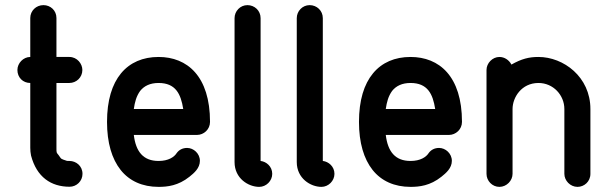

<svg xmlns="http://www.w3.org/2000/svg" viewBox="-20 -729 2371 749"><path d="M98.1 -506.8C70.8 -506.8 47.9 -482.4 47.9 -456.1C47.9 -426.8 69.3 -405.3 98.1 -405.3V-152.3C98.1 -142.1 99.1 -131.8 101.1 -122.1C123 -38.6 178.7 -0.5 251.5 -0.5C278.8 -0.5 301.8 -22.5 301.8 -50.8C301.8 -82 276.4 -101.1 251 -101.1C245.6 -101.1 242.2 -101.1 240.7 -101.6C216.8 -109.9 220.7 -106.4 208.5 -124C200.2 -134.3 200.2 -131.8 200.2 -152.3V-405.3H250.5C277.8 -405.3 301.3 -426.8 301.3 -456.1C301.3 -480 281.2 -506.8 250.5 -506.8H200.2V-658.7C200.2 -688 177.2 -709 149.4 -709C121.1 -709 98.1 -687 98.1 -658.7Z M668.9 -131.3C659.7 -116.7 637.2 -101.1 598.6 -101.1C538.6 -101.1 509.8 -137.7 502 -202.6H748.5C774.9 -202.6 799.3 -224.1 799.3 -253.4C799.3 -431.6 710.4 -506.8 598.6 -506.8C537.6 -506.8 487.3 -485.4 452.1 -442.9C417 -400.4 397.5 -337.4 397.5 -253.4C397.5 -171.9 416.5 -108.9 450.7 -65.9C484.9 -22.9 535.6 0 598.6 0C632.8 0 675.3 -4.4 719.2 -39.6C736.8 -53.7 759.8 -72.8 759.8 -101.6C759.8 -130.4 734.9 -151.9 710 -151.9C692.4 -151.9 678.2 -144.5 668.9 -131.3ZM526.9 -374.5C542.5 -394 565.9 -405.3 598.6 -405.3C665 -405.3 685.5 -362.8 694.8 -303.7H502C505.9 -330.6 511.7 -353.5 526.9 -374.5Z M895 -96.7C895 -32.7 949.2 0 991.2 0C1018.6 0 1042 -23.4 1042 -50.8C1042 -79.6 1019 -98.6 996.6 -101.1V-658.2C996.6 -687.5 973.1 -709 945.3 -709C917 -709 895 -685.5 895 -658.2Z M1137.7 -96.7C1137.7 -32.7 1191.9 0 1233.9 0C1261.2 0 1284.7 -23.4 1284.7 -50.8C1284.7 -79.6 1261.7 -98.6 1239.3 -101.1V-658.2C1239.3 -687.5 1215.8 -709 1188 -709C1159.7 -709 1137.7 -685.5 1137.7 -658.2Z M1651.9 -131.3C1642.6 -116.7 1620.1 -101.1 1581.5 -101.1C1521.5 -101.1 1492.7 -137.7 1484.9 -202.6H1731.4C1757.8 -202.6 1782.2 -224.1 1782.2 -253.4C1782.2 -431.6 1693.4 -506.8 1581.5 -506.8C1520.5 -506.8 1470.2 -485.4 1435.1 -442.9C1399.9 -400.4 1380.4 -337.4 1380.4 -253.4C1380.4 -171.9 1399.4 -108.9 1433.6 -65.9C1467.8 -22.9 1518.6 0 1581.5 0C1615.7 0 1658.2 -4.4 1702.1 -39.6C1719.7 -53.7 1742.7 -72.8 1742.7 -101.6C1742.7 -130.4 1717.8 -151.9 1692.9 -151.9C1675.3 -151.9 1661.1 -144.5 1651.9 -131.3ZM1509.8 -374.5C1525.4 -394 1548.8 -405.3 1581.5 -405.3C1647.9 -405.3 1668.5 -362.8 1677.7 -303.7H1484.9C1488.8 -330.6 1494.6 -353.5 1509.8 -374.5Z M1975.1 -477.1C1965.8 -495.1 1947.8 -506.8 1928.2 -506.8C1900.9 -506.8 1877.9 -482.4 1877.9 -456.1V-303.7V-50.8C1877.9 -23.4 1900.4 0 1928.2 0C1956.5 0 1979.5 -24.4 1979.5 -50.8V-303.7C1979.5 -349.1 2014.6 -405.3 2080.6 -405.3C2138.7 -405.3 2181.6 -357.4 2181.6 -303.7V-50.8C2181.6 -24.4 2204.6 0 2232.9 0C2258.8 0 2283.2 -20.5 2283.2 -50.8V-303.7C2283.2 -429.2 2178.2 -506.8 2080.6 -506.8C2043.5 -506.8 2014.6 -499.5 1975.1 -477.1Z"/></svg>

Font: LOB TGL 0-17
Style: Regular
Weight: 400
Designer: Peter Wiegel + adaptations and expanded glyphset by Studio LOB
Foundry: Peter Wiegel + adaptations and expanded glyphset by Studio LOB
Version: Version 1.003;Glyphs 3.1.2 (3151)